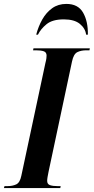

<svg xmlns="http://www.w3.org/2000/svg" viewBox="-55 -961 479 981"><path d="M-35 0 -32 -10H-17Q9 -10 28 -19Q47 -28 54 -63L177 -639Q181 -654 182 -663Q183 -672 183 -677Q183 -694 168.5 -699Q154 -704 129 -704H114L116 -714H404L402 -704H387Q359 -704 340 -694.5Q321 -685 313 -647L193 -83Q190 -68 188 -56.5Q186 -45 186 -37Q186 -20 200.5 -15Q215 -10 240 -10H255L253 0ZM130 -784Q141 -826 161 -861.5Q181 -897 211.5 -919Q242 -941 284 -941Q344 -941 369.5 -896.5Q395 -852 394 -784H385Q381 -816 353 -839Q325 -862 271 -862Q213 -862 183 -837.5Q153 -813 139 -784Z"/></svg>

Font: Noto Serif Display ExtraCondensed
Style: Bold Italic
Weight: 700
Width: 2
Italic angle: -12°
Designer: Monotype Design Team
Foundry: Monotype Imaging Inc.
Version: Version 2.009